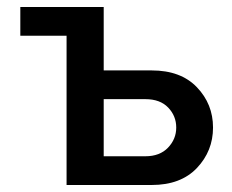

<svg xmlns="http://www.w3.org/2000/svg" viewBox="-20 -528 662 548"><path d="M276 -508V-327H413Q496 -327 542 -279Q588 -231 588 -164Q588 -97 542 -48.5Q496 0 413 0H170V-426H38V-508ZM276 -82H395Q436 -82 459.5 -106.5Q483 -131 483 -164Q483 -197 460 -221Q437 -245 395 -245H276Z"/></svg>

Font: LT Superior Semi-bold
Style: Regular
Weight: 600
Designer: Daniel Lyons
Foundry: LyonsType
Version: Version 1.0